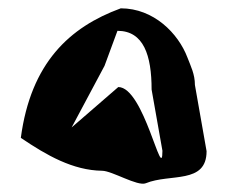

<svg xmlns="http://www.w3.org/2000/svg" viewBox="-20 -586 548 461"><path d="M30 -255C92 -213 155 -177 225 -176C249 -176 310 -138 330 -146C388 -170 476 -143 476 -223L448 -382C448 -408 438 -427 430 -448C408 -506 349 -566 270 -566C147 -521 54 -435 30 -255ZM152 -280 231 -428 262 -512C325 -512 344 -453 344 -371L370 -224C370 -142 326 -377 264 -377Z"/></svg>

Font: Corrode
Style: Regular
Weight: 400
Designer: Mew Too
Version: Version 0.532